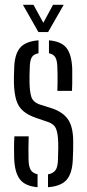

<svg xmlns="http://www.w3.org/2000/svg" viewBox="-20 -774 362 800"><path d="M180 6V-47.5Q202 -51.5 211.5 -65.2Q221 -79 221.5 -109Q222 -123.5 222.2 -134.8Q222.5 -146 222.8 -157Q223 -168 222.5 -181Q221.5 -218.5 213.2 -238Q205 -257.5 179.5 -266L132.5 -282Q98 -293.5 77.5 -310.8Q57 -328 48.2 -355.8Q39.5 -383.5 38 -427.5Q37.5 -443 38 -456Q38.5 -469 39 -484Q39.5 -544 61.8 -572.8Q84 -601.5 140.5 -606V-552Q120 -548.5 112.2 -535Q104.5 -521.5 104 -492.5Q103.5 -475 103 -462.5Q102.5 -450 103 -432Q103.5 -394.5 110.2 -371.5Q117 -348.5 146 -338.5L190.5 -324.5Q238.5 -310 261.8 -278.8Q285 -247.5 285 -184Q285 -167.5 284.8 -148.8Q284.5 -130 283.5 -113.5Q282 -54.5 258.8 -26.2Q235.5 2 180 6ZM219 -395.5Q219.5 -412.5 219.8 -430Q220 -447.5 219.8 -464Q219.5 -480.5 219 -492.5Q218.5 -521 210.8 -534.8Q203 -548.5 184 -552V-606Q236.5 -601.5 257.8 -573.2Q279 -545 281 -486V-427Q281 -410.5 280 -395.5ZM39 -115Q38.5 -134.5 38.5 -159Q38.5 -183.5 40 -206H99.5Q98.5 -176.5 98.5 -152.5Q98.5 -128.5 99 -109Q99.5 -80 108 -66Q116.5 -52 136.5 -48V6Q84.5 1.5 62.8 -27Q41 -55.5 39 -115ZM140 -640.5 75.5 -754H119.5L160.5 -679L201 -754H245.5L180.5 -640.5Z"/></svg>

Font: Big Shoulders Stencil Display Thin
Style: Regular
Weight: 400
Version: Version 2.001